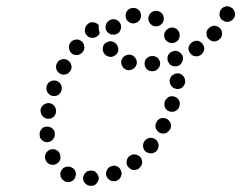

<svg xmlns="http://www.w3.org/2000/svg" viewBox="-20 -576 779 620"><path d="M299 -2Q298 -7 296 -11Q294 -16 290 -19Q287 -23 282 -24Q277 -26 272 -25Q267 -25 262 -23Q258 -21 255 -17Q251 -13 250 -9Q248 -4 248 1Q249 11 257 18Q265 25 275 24Q286 24 292 16Q299 8 299 -2ZM222 -1Q224 -6 225 -11Q226 -16 224 -20Q223 -25 220 -29Q216 -33 212 -35Q203 -40 193 -37Q183 -35 178 -25Q175 -21 175 -16Q174 -11 176 -6Q177 -2 180 2Q183 6 188 8V9Q197 14 207 11Q217 8 222 -1ZM371 -24Q368 -34 358 -39Q349 -43 339 -39Q329 -36 325 -26Q320 -17 324 -7Q326 -2 329 1Q332 5 337 7Q341 9 346 9Q351 10 356 8Q366 4 370 -5Q375 -15 371 -24ZM434 -68Q431 -72 426 -74Q422 -77 417 -77Q412 -78 407 -77Q402 -75 399 -72H398Q390 -66 389 -55Q387 -45 394 -37Q397 -33 401 -31Q405 -28 410 -27Q415 -27 420 -28Q425 -29 429 -32V-33Q437 -39 439 -49Q440 -59 434 -68ZM161 -46Q165 -48 169 -52Q172 -55 174 -60Q176 -65 175 -70Q175 -75 173 -79V-80Q169 -89 159 -93Q149 -96 140 -92Q135 -90 132 -86Q128 -82 127 -78Q125 -73 125 -68Q125 -63 128 -59V-58Q132 -49 142 -45Q152 -42 161 -46ZM482 -126Q479 -129 474 -130Q469 -131 464 -131Q459 -130 455 -128Q450 -125 447 -121Q441 -113 442 -103Q443 -92 451 -86Q455 -83 460 -82Q465 -80 470 -81Q475 -81 479 -84Q484 -86 487 -90V-91Q493 -99 492 -109Q491 -119 482 -126ZM134 -117Q145 -118 151 -126Q158 -134 157 -144Q157 -155 149 -161Q141 -168 131 -167Q120 -167 114 -159Q107 -151 108 -140Q108 -130 116 -123Q124 -116 134 -117ZM530 -159Q532 -163 532 -168Q533 -173 531 -178Q529 -183 526 -186Q523 -190 519 -192Q509 -197 499 -194Q490 -191 485 -181Q480 -172 483 -162Q487 -152 496 -147Q500 -145 505 -145Q510 -144 515 -146Q520 -148 523 -151Q527 -154 529 -159ZM116 -203Q119 -199 123 -196Q127 -194 132 -193Q142 -191 151 -197Q159 -203 161 -214Q162 -224 156 -233Q150 -241 140 -243Q130 -244 121 -238Q113 -232 111 -222V-221Q110 -217 112 -212Q113 -207 116 -203ZM543 -264Q539 -266 534 -265Q529 -265 524 -263Q520 -260 517 -256Q513 -253 512 -248Q509 -238 513 -228Q518 -219 528 -216Q533 -215 538 -215Q543 -215 547 -218Q551 -220 555 -224Q558 -228 559 -232V-233Q563 -243 558 -252Q553 -261 543 -264ZM146 -267Q151 -266 156 -266Q161 -266 166 -268Q170 -270 173 -274Q177 -278 178 -282V-283Q182 -293 177 -302Q173 -311 163 -315Q159 -316 154 -316Q149 -316 144 -314Q140 -312 136 -308Q133 -304 131 -300V-299Q128 -289 132 -280Q137 -271 146 -267ZM557 -339Q547 -340 538 -334Q530 -328 528 -318V-317Q527 -307 533 -299Q539 -291 549 -289Q559 -287 568 -293Q576 -300 578 -310Q579 -320 573 -329Q567 -337 557 -339ZM164 -372Q159 -363 162 -353Q165 -343 174 -338Q178 -336 183 -335Q188 -335 193 -336Q198 -337 201 -340Q205 -344 208 -348Q213 -357 210 -367Q207 -377 198 -382Q194 -385 189 -385Q184 -386 179 -384Q174 -383 170 -380Q167 -377 164 -372ZM497 -373Q496 -383 488 -390Q480 -396 470 -395H469Q459 -394 452 -386Q446 -378 447 -368Q448 -358 456 -351Q464 -345 474 -346Q485 -347 491 -355Q498 -363 497 -373ZM421 -368Q424 -378 418 -387Q413 -396 403 -399Q393 -401 384 -396Q375 -391 372 -381Q370 -371 375 -362Q380 -353 390 -350Q400 -348 409 -353Q418 -358 421 -368ZM570 -395Q568 -399 565 -403Q561 -407 557 -409Q553 -411 548 -412Q543 -412 538 -410Q528 -407 523 -398Q519 -388 522 -378Q524 -374 527 -370Q530 -366 535 -364Q539 -362 544 -362Q549 -361 554 -363Q564 -366 568 -376Q573 -385 570 -395ZM348 -395Q357 -399 361 -409Q364 -419 359 -428V-429Q357 -433 353 -436Q350 -440 345 -441Q340 -443 335 -443Q330 -442 326 -440Q316 -436 313 -426Q310 -416 314 -407L315 -406Q319 -397 329 -394Q339 -390 348 -395ZM627 -398H628Q636 -404 639 -414Q641 -424 635 -433Q630 -441 620 -444Q610 -446 601 -440Q596 -437 593 -433Q591 -429 589 -424Q588 -420 589 -415Q590 -410 593 -406Q598 -397 608 -395Q618 -392 627 -398ZM212 -403Q216 -400 221 -399Q226 -398 230 -398Q235 -399 240 -402Q244 -404 247 -408Q254 -416 252 -427Q251 -437 243 -443Q239 -446 234 -448Q229 -449 225 -448Q220 -448 215 -445Q211 -443 208 -439Q201 -430 203 -420Q204 -410 212 -403ZM524 -484Q515 -479 511 -469Q508 -460 513 -450Q518 -441 528 -438Q538 -435 547 -440Q556 -444 559 -454Q562 -464 558 -473L557 -474Q553 -483 543 -486Q533 -489 524 -484ZM689 -486Q685 -490 681 -491Q676 -493 671 -493Q666 -492 661 -490Q657 -488 654 -484H653Q646 -477 647 -466Q647 -456 655 -449Q659 -446 663 -444Q668 -442 673 -442Q678 -443 683 -445Q687 -447 690 -451H691Q698 -459 697 -469Q697 -479 689 -486ZM298 -496Q291 -503 281 -504Q270 -505 263 -498L262 -497Q255 -491 254 -480Q253 -470 260 -462Q267 -454 277 -454Q288 -453 295 -460H296Q298 -462 300 -465Q301 -467 302 -470Q300 -476 299 -483Q298 -489 299 -494Q299 -495 298 -495Q298 -495 298 -496ZM326 -504Q333 -512 343 -514Q353 -515 361 -509Q370 -502 371 -492Q372 -482 366 -474V-473Q363 -469 358 -467Q354 -464 348 -464Q343 -465 337 -465Q335 -466 334 -467Q332 -468 331 -469Q322 -475 321 -485Q320 -496 326 -504ZM462 -528Q457 -519 460 -509Q463 -499 472 -494Q481 -489 491 -492Q501 -495 506 -504Q511 -513 508 -523Q505 -533 496 -538Q487 -543 477 -540Q467 -537 462 -528ZM386 -521Q387 -516 389 -512Q392 -508 396 -505Q400 -502 405 -501Q410 -500 415 -501Q425 -503 431 -511Q437 -520 435 -530Q434 -535 432 -539Q429 -543 425 -546Q421 -549 416 -550Q411 -551 406 -550Q395 -548 390 -540Q384 -531 386 -521ZM724 -553Q715 -558 705 -554Q696 -551 691 -541Q689 -536 689 -531Q688 -526 690 -522Q692 -517 695 -513Q699 -510 703 -508Q713 -503 722 -507Q732 -510 736 -520H737Q741 -530 737 -539Q734 -549 724 -553Z"/></svg>

Font: FRB American Cursive Guidelines Arrows Dotted Black
Style: Bold Italic
Weight: 900
Italic angle: -25°
Version: Version 2.0;Modular Font Editor K font №1